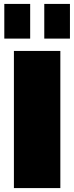

<svg xmlns="http://www.w3.org/2000/svg" viewBox="-20 -960 379 980"><path d="M288 -700V0H51V-700ZM134 -940V-763H2V-940ZM337 -940V-763H206V-940Z"/></svg>

Font: Pathway Extreme SemiCondensed Black
Style: Regular
Weight: 900
Width: 4
Version: Version 1.001;gftools[0.9.26]